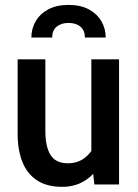

<svg xmlns="http://www.w3.org/2000/svg" viewBox="-20 -732 546 762"><path d="M227 9.5Q165.5 9.5 126.5 -16.5Q87.5 -42.5 68.8 -89.5Q50 -136.5 50 -201V-496.5H160V-212.5Q160 -149.5 180.8 -116.8Q201.5 -84 249 -84Q288 -84 316 -105.2Q344 -126.5 360.5 -165.5L342.5 -102V-496.5H452.5V0H354.5L345.5 -81.5L370 -68.5Q348.5 -33.5 311.8 -12Q275 9.5 227 9.5ZM252 -712.5Q299.5 -712.5 332.5 -694.8Q365.5 -677 382.5 -647.5Q399.5 -618 399.5 -583H317Q317 -611 299.2 -626Q281.5 -641 252 -641Q222.5 -641 204.8 -626Q187 -611 187 -583H104.5Q104.5 -618 121.5 -647.5Q138.5 -677 171.5 -694.8Q204.5 -712.5 252 -712.5Z"/></svg>

Font: Cabin SemiCondensed SemiBold
Style: Regular
Weight: 600
Width: 4
Designer: Pablo Impallari
Foundry: Pablo Impallari. http://www.impallari.com Igino Marini. http://www.ikern.com
Version: Version 3.001